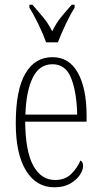

<svg xmlns="http://www.w3.org/2000/svg" viewBox="-20 -786 430 816"><path d="M211 10Q134 10 90.5 -61Q47 -132 47 -262Q47 -403 87.5 -473Q128 -543 203 -543Q274 -543 311 -476.5Q348 -410 348 -294V-269H87Q88 -143 121.5 -82Q155 -21 214 -21Q257 -21 283 -47Q309 -73 322 -104Q326 -102 329.5 -96.5Q333 -91 333 -80Q333 -63 319 -42Q305 -21 278 -5.5Q251 10 211 10ZM308 -299Q306 -394 282.5 -453.5Q259 -513 203 -513Q147 -513 119 -455.5Q91 -398 88 -299ZM176 -606Q164 -640 143.5 -682.5Q123 -725 105 -753V-766H118Q143 -737 163.5 -712.5Q184 -688 202 -653Q219 -688 239 -712.5Q259 -737 285 -766H297V-753Q279 -725 259 -682.5Q239 -640 226 -606Z"/></svg>

Font: Noto Serif Ethiopic ExtraCondensed ExtraLight
Style: Regular
Weight: 200
Width: 2
Designer: Monotype Design Team
Foundry: Monotype Imaging Inc.
Version: Version 2.102; ttfautohint (v1.8.4.7-5d5b)